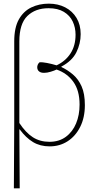

<svg xmlns="http://www.w3.org/2000/svg" viewBox="-20 -792 545 1052"><path d="M56 240 58 -118V-565Q58 -641 83.5 -686Q109 -731 152 -751.5Q195 -772 247 -772Q298 -772 337.5 -751.5Q377 -731 399.5 -693.5Q422 -656 422 -605Q422 -553 398.5 -505.5Q375 -458 316 -427V-425Q350 -409 379.5 -384Q409 -359 427 -319Q445 -279 445 -216Q445 -148 419.5 -97Q394 -46 350.5 -18Q307 10 252 10Q200 10 161 -13.5Q122 -37 88 -83H86L88 240ZM251 -15Q304 -15 341 -42.5Q378 -70 397 -116Q416 -162 416 -219Q416 -296 382 -343.5Q348 -391 290 -411Q278 -405 258 -399Q238 -393 224 -393Q206 -392 195 -400Q184 -408 184 -424Q184 -429 186.5 -436.5Q189 -444 197 -451Q211 -452 237.5 -447Q264 -442 290 -434Q339 -457 366.5 -499.5Q394 -542 394 -602Q394 -641 378.5 -674Q363 -707 330 -727Q297 -747 246 -747Q174 -747 130 -704.5Q86 -662 86 -565V-118Q121 -65 160 -40Q199 -15 251 -15Z"/></svg>

Font: Noto Serif Thin
Style: Regular
Weight: 100
Designer: Monotype Design Team
Foundry: Monotype Imaging Inc.
Version: Version 2.015